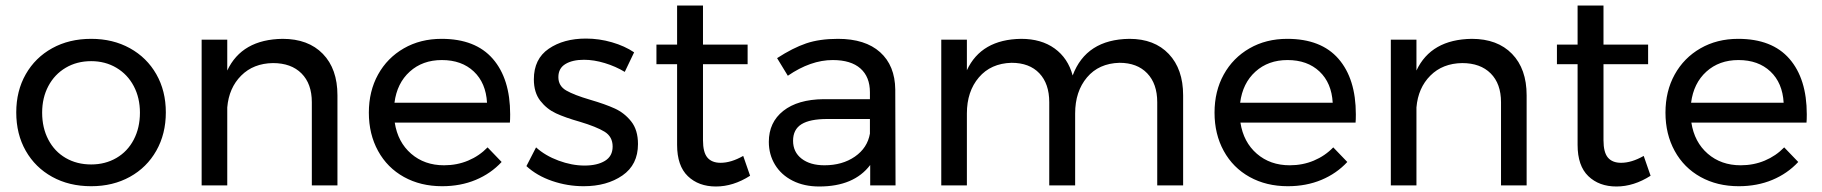

<svg xmlns="http://www.w3.org/2000/svg" viewBox="-20 -673 6615 697"><path d="M582 -265Q582 -187 547.5 -126Q513 -65 451.5 -31Q390 3 311 3Q231 3 169.5 -31Q108 -65 73.5 -125.5Q39 -186 39 -265Q39 -343 73.5 -403.5Q108 -464 169.5 -498Q231 -532 311 -532Q390 -532 451.5 -498Q513 -464 547.5 -403.5Q582 -343 582 -265ZM133 -264Q133 -209 155.5 -166Q178 -123 218.5 -99.5Q259 -76 311 -76Q362 -76 402.5 -99.5Q443 -123 465.5 -166Q488 -209 488 -264Q488 -318 465.5 -360.5Q443 -403 402.5 -427Q362 -451 311 -451Q259 -451 218.5 -427Q178 -403 155.5 -360.5Q133 -318 133 -264Z M1205 -327V0H1112V-302Q1112 -369 1074.5 -406.5Q1037 -444 971 -444Q900 -443 855.5 -398.5Q811 -354 805 -283V0H712V-529H805V-417Q858 -530 1006 -532Q1099 -532 1152 -477.5Q1205 -423 1205 -327Z M1832 -258Q1832 -238 1831 -228H1413Q1424 -157 1472.5 -115Q1521 -73 1592 -73Q1639 -73 1679.5 -90Q1720 -107 1750 -138L1801 -85Q1762 -43 1707 -20Q1652 3 1585 3Q1507 3 1446.5 -30.5Q1386 -64 1352.5 -125Q1319 -186 1319 -264Q1319 -342 1352.5 -402.5Q1386 -463 1446 -497.5Q1506 -532 1583 -532Q1706 -532 1769 -459.5Q1832 -387 1832 -258ZM1748 -300Q1744 -372 1700 -413.5Q1656 -455 1584 -455Q1514 -455 1467.5 -413Q1421 -371 1412 -300Z M2100 -456Q2058 -456 2032.5 -440.5Q2007 -425 2007 -393Q2007 -361 2035.5 -344.5Q2064 -328 2122 -311Q2177 -295 2212 -279Q2247 -263 2271.5 -232Q2296 -201 2296 -150Q2296 -75 2239.5 -36Q2183 3 2099 3Q2040 3 1984.5 -16Q1929 -35 1891 -70L1926 -138Q1959 -108 2007.5 -90Q2056 -72 2102 -72Q2148 -72 2176 -89Q2204 -106 2204 -141Q2204 -177 2174.5 -195Q2145 -213 2085 -231Q2032 -246 1998.5 -261.5Q1965 -277 1941.5 -307Q1918 -337 1918 -385Q1918 -459 1972 -496Q2026 -533 2107 -533Q2155 -533 2201.5 -519.5Q2248 -506 2282 -483L2248 -412Q2215 -432 2175.5 -444Q2136 -456 2100 -456Z M2703 -35Q2642 4 2579 4Q2516 4 2477 -33.5Q2438 -71 2438 -147V-440H2363V-511H2438V-653H2532V-511H2694V-440H2532V-164Q2532 -120 2548 -101Q2564 -82 2596 -82Q2634 -82 2678 -107Z M3139 0V-74Q3080 4 2954 4Q2899 4 2857.5 -17Q2816 -38 2793.5 -75Q2771 -112 2771 -158Q2771 -229 2823.5 -270.5Q2876 -312 2970 -313H3138V-338Q3138 -394 3103.5 -424.5Q3069 -455 3003 -455Q2923 -455 2840 -398L2801 -462Q2858 -499 2906.5 -515.5Q2955 -532 3022 -532Q3121 -532 3175 -483.5Q3229 -435 3230 -348L3231 0ZM3138 -188V-241H2983Q2920 -241 2889.5 -222Q2859 -203 2859 -162Q2859 -121 2890 -97Q2921 -73 2973 -73Q3038 -73 3083.5 -104.5Q3129 -136 3138 -188Z M4275 -327V0H4181V-302Q4181 -369 4144.5 -407Q4108 -445 4044 -445Q3969 -443 3926 -392Q3883 -341 3883 -261V0H3789V-302Q3789 -369 3753 -407Q3717 -445 3652 -445Q3577 -443 3533.5 -392Q3490 -341 3490 -261V0H3397V-529H3490V-418Q3542 -530 3687 -532Q3760 -532 3808.5 -497Q3857 -462 3874 -399Q3923 -530 4080 -532Q4171 -532 4223 -477Q4275 -422 4275 -327Z M4902 -258Q4902 -238 4901 -228H4483Q4494 -157 4542.5 -115Q4591 -73 4662 -73Q4709 -73 4749.5 -90Q4790 -107 4820 -138L4871 -85Q4832 -43 4777 -20Q4722 3 4655 3Q4577 3 4516.5 -30.5Q4456 -64 4422.5 -125Q4389 -186 4389 -264Q4389 -342 4422.5 -402.5Q4456 -463 4516 -497.5Q4576 -532 4653 -532Q4776 -532 4839 -459.5Q4902 -387 4902 -258ZM4818 -300Q4814 -372 4770 -413.5Q4726 -455 4654 -455Q4584 -455 4537.5 -413Q4491 -371 4482 -300Z M5522 -327V0H5429V-302Q5429 -369 5391.5 -406.5Q5354 -444 5288 -444Q5217 -443 5172.5 -398.5Q5128 -354 5122 -283V0H5029V-529H5122V-417Q5175 -530 5323 -532Q5416 -532 5469 -477.5Q5522 -423 5522 -327Z M5972 -35Q5911 4 5848 4Q5785 4 5746 -33.5Q5707 -71 5707 -147V-440H5632V-511H5707V-653H5801V-511H5963V-440H5801V-164Q5801 -120 5817 -101Q5833 -82 5865 -82Q5903 -82 5947 -107Z M6539 -258Q6539 -238 6538 -228H6120Q6131 -157 6179.5 -115Q6228 -73 6299 -73Q6346 -73 6386.5 -90Q6427 -107 6457 -138L6508 -85Q6469 -43 6414 -20Q6359 3 6292 3Q6214 3 6153.5 -30.5Q6093 -64 6059.5 -125Q6026 -186 6026 -264Q6026 -342 6059.5 -402.5Q6093 -463 6153 -497.5Q6213 -532 6290 -532Q6413 -532 6476 -459.5Q6539 -387 6539 -258ZM6455 -300Q6451 -372 6407 -413.5Q6363 -455 6291 -455Q6221 -455 6174.5 -413Q6128 -371 6119 -300Z"/></svg>

Font: Gontserrat
Style: Regular
Weight: 400
Designer: Julieta Ulanovsky
Foundry: Julieta Ulanovsky
Version: Version 6.001